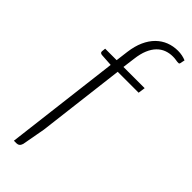

<svg xmlns="http://www.w3.org/2000/svg" viewBox="-275 -745 899 899"><g transform="rotate(45 175.0 -295.0)"><path d="M166 -447 113 -10.5 92 104.5Q86 125 67.5 125H50.5L120 -446.5L57.5 -450.5Q51.5 -451.5 48.5 -454.5Q45.5 -457.5 46 -463.5L48 -482H124L132 -545Q137.5 -587.5 152 -619.8Q166.5 -652 188.2 -673.5Q210 -695 237.5 -705.8Q265 -716.5 296.5 -716.5Q310.5 -716.5 324.2 -713.8Q338 -711 349.5 -706L344.5 -682Q343.5 -678 340 -677.2Q336.5 -676.5 330.8 -677.2Q325 -678 317 -679.2Q309 -680.5 298.5 -680.5Q275.5 -680.5 255.5 -673Q235.5 -665.5 219.5 -649.2Q203.5 -633 192.5 -607Q181.5 -581 177 -543.5L169 -482H309.5L304.5 -447Z"/></g></svg>

Font: Lato 2
Style: Italic
Weight: 300
Italic angle: -7°
Designer: Lukasz Dziedzic with Adam Twardoch and Botio Nikoltchev
Foundry: tyPoland Lukasz Dziedzic
Version: Version 2.015; 2015-08-06; http://www.latofonts.com/